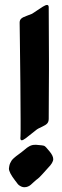

<svg xmlns="http://www.w3.org/2000/svg" viewBox="-20 -784 253 787"><path d="M176.8 -95.7Q169.9 -88.9 155.8 -72.3Q141.6 -55.7 128.9 -46.9Q124 -43 117.2 -36.6Q110.4 -30.3 106 -26.4Q101.6 -22.5 94.7 -19.5Q87.9 -16.6 80.1 -16.6H78.1Q75.2 -16.6 72.3 -17.6Q69.3 -18.6 66.9 -19.5Q64.5 -20.5 61.5 -22.5Q58.6 -24.4 57.1 -25.4Q55.7 -26.4 53.2 -29.3Q50.8 -32.2 49.8 -33.7Q48.8 -35.2 45.9 -39.1Q43 -43 42 -43.9Q16.6 -77.1 16.6 -92.8Q16.6 -93.8 17.1 -96.7Q17.6 -99.6 17.6 -100.6Q18.6 -108.4 21.5 -114.7Q24.4 -121.1 27.3 -125.5Q30.3 -129.9 36.1 -135.3Q42 -140.6 45.9 -143.6Q49.8 -146.5 57.6 -152.3Q65.4 -158.2 69.3 -161.1Q72.3 -163.1 79.6 -169.4Q86.9 -175.8 90.3 -178.2Q93.8 -180.7 99.6 -184.1Q105.5 -187.5 111.3 -189Q117.2 -190.4 124 -190.4H128.9Q156.2 -188.5 161.6 -186Q167 -183.6 182.6 -164.1Q198.2 -145.5 198.2 -131.8Q198.2 -117.2 176.8 -95.7ZM60.5 -691.4Q60.5 -702.1 67.4 -708Q74.2 -713.9 89.8 -719.2Q105.5 -724.6 111.3 -727.5Q118.2 -731.4 131.3 -740.7Q144.5 -750 155.8 -756.8Q167 -763.7 172.9 -763.7Q179.7 -763.7 179.7 -753.9Q179.7 -629.9 180.7 -537.1V-495.1Q180.7 -464.8 180.2 -399.9Q179.7 -335 179.7 -296.9Q179.7 -285.2 173.8 -278.3Q168 -271.5 151.9 -264.2Q135.7 -256.8 131.8 -253.9Q125 -249 110.8 -237.3Q96.7 -225.6 85.4 -217.3Q74.2 -209 69.3 -209Q63.5 -209 63.5 -217.8Q63.5 -218.8 64 -225.6Q64.5 -232.4 64.5 -248Q64.5 -263.7 64.5 -289.1Q64.5 -346.7 63.5 -444.8Q62.5 -543 61.5 -617.2Z"/></svg>

Font: Isabella
Style: Medium
Weight: 500
Designer: John Stracke
Version: Version 001.202